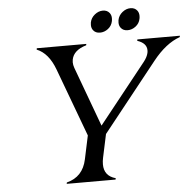

<svg xmlns="http://www.w3.org/2000/svg" viewBox="-59 -968 1050 1028"><g transform="rotate(-5 465.5 -453.5)"><path d="M257.8 0Q257.8 0 259.3 -7.3Q346.7 -29.3 366.2 -122.1L393.1 -248.5L256.8 -615.2Q223.6 -704.6 160.2 -730L161.6 -737.3H427.7L426.3 -730Q357.9 -710 348.1 -660.2Q346.7 -652.8 346.7 -645.5Q346.7 -631.3 352.5 -615.2L470.7 -294.4L726.1 -615.2Q744.6 -638.7 749.5 -660.6Q751 -667 751 -674.8Q751 -713.4 700.7 -730L702.1 -737.3H930.7L929.2 -730Q853.5 -703.6 783.2 -615.2L490.7 -247.6L463.9 -122.1Q460 -104 460 -86.9Q460 -24.4 522 -7.3L520.5 0ZM715.8 -890.6Q724.6 -878.9 724.6 -862.8Q724.6 -853.5 723.1 -846.7Q718.3 -821.8 698.2 -806.4Q678.2 -791 654.8 -791Q630.9 -791 618.2 -807.6Q609.4 -819.3 609.4 -835.4Q609.4 -841.8 610.4 -849.1Q615.2 -874 635.7 -890.6Q656.2 -907.2 679.7 -907.2Q703.1 -907.2 715.8 -890.6ZM567.4 -890.6Q576.2 -878.9 576.2 -862.8Q576.2 -853.5 574.7 -846.7Q569.8 -821.8 549.8 -806.4Q529.8 -791 506.3 -791Q482.4 -791 469.7 -807.6Q460.9 -819.3 460.9 -835.4Q460.9 -841.8 461.9 -849.1Q466.8 -874 487.3 -890.6Q507.8 -907.2 531.2 -907.2Q554.7 -907.2 567.4 -890.6Z"/></g></svg>

Font: Modern Antiqua
Style: Book Oblique
Weight: 400
Italic angle: -12°
Designer: Wojciech Kalinowski "wmk69" (wmk69@o2.pl)
Foundry: Wojciech Kalinowski "wmk69" (wmk69@o2.pl)
Version: Version 3.1.0; 2021-05-28